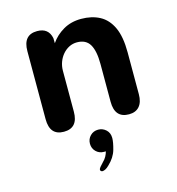

<svg xmlns="http://www.w3.org/2000/svg" viewBox="-107 -579 833 903"><g transform="rotate(-15 309.5 -128.0)"><path d="M471.5 5Q402.5 5 402.5 -74.5V-258.5Q402.5 -322 383.8 -353.8Q365 -385.5 321.5 -385.5Q301 -385.5 283.2 -376.5Q265.5 -367.5 252 -351.8Q238.5 -336 231 -315.8Q223.5 -295.5 223.5 -273V-74.5Q223.5 5 154.5 5Q86 5 86 -74.5V-405.5Q86 -485 154.5 -485Q209.5 -485 220 -433L220.5 -408.5Q243.5 -442.5 281.5 -464.8Q319.5 -487 369 -487Q420.5 -487 459 -466.5Q497.5 -446 518.8 -400.2Q540 -354.5 540 -278.5V-74.5Q540 -36 522.2 -15.5Q504.5 5 471.5 5ZM311.5 37Q333.5 37 349.8 52Q366 67 366 92Q366 112.5 356 147.8Q346 183 314 213Q304.5 222.5 296 226.8Q287.5 231 281.5 231Q276.5 231 273.8 227.8Q271 224.5 271 222Q271 217 277.2 209.2Q283.5 201.5 294 190.5Q304.5 180.5 311 168.8Q317.5 157 320.5 145Q318.5 145 316 145Q313.5 145 311.5 145Q288.5 145 273 129.5Q257.5 114 257.5 91Q257.5 68.5 273 52.8Q288.5 37 311.5 37Z"/></g></svg>

Font: Sono Monospace SemiBold
Style: Regular
Weight: 600
Designer: Tyler Finck
Foundry: Tyler Finck
Version: Version 2.112